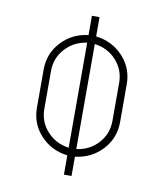

<svg xmlns="http://www.w3.org/2000/svg" viewBox="-77 -730 676 794"><g transform="rotate(10 261.0 -333.5)"><path d="M277 0H245V-81Q177 -89 132 -137.5Q87 -186 87 -254V-413Q87 -481 132 -529.5Q177 -578 245 -586V-667H277V-586Q345 -578 390.5 -529.5Q436 -481 436 -413V-254Q436 -186 390.5 -137.5Q345 -89 277 -81ZM245 -113V-554Q191 -547 154.5 -507.5Q118 -468 118 -413V-254Q118 -199 154.5 -159.5Q191 -120 245 -113ZM277 -113Q332 -120 368 -159.5Q404 -199 404 -254V-413Q404 -468 368 -507.5Q332 -547 277 -554Z"/></g></svg>

Font: Zector
Style: Regular
Weight: 400
Designer: GGBot
Version: 0.72